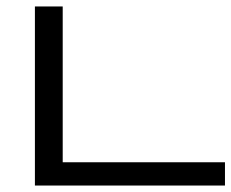

<svg xmlns="http://www.w3.org/2000/svg" viewBox="-20 -574 716 594"><path d="M88 0V-554H174V-72H676V0Z"/></svg>

Font: tamil15
Style: Book
Weight: 400
Designer: Jelle Bosma - Monotype Design Team
Foundry: Monotype Imaging Inc.
Version: Version 2.003